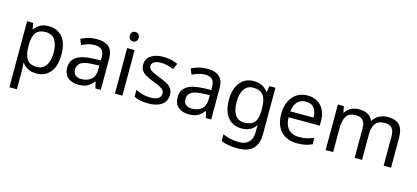

<svg xmlns="http://www.w3.org/2000/svg" viewBox="-73 -1339 4734 2180"><g transform="rotate(15 2294.0 -248.5)"><path d="M340 -546Q439 -546 499.5 -477Q560 -408 560 -269Q560 -132 499.5 -61Q439 10 339 10Q277 10 236.5 -13.5Q196 -37 173 -68H167Q169 -51 171 -25Q173 1 173 20V240H85V-536H157L169 -463H173Q197 -498 236 -522Q275 -546 340 -546ZM324 -472Q242 -472 208.5 -426Q175 -380 173 -286V-269Q173 -170 205.5 -116.5Q238 -63 326 -63Q375 -63 406.5 -90Q438 -117 453.5 -163.5Q469 -210 469 -270Q469 -362 433.5 -417Q398 -472 324 -472Z M903 -545Q1001 -545 1048 -502Q1095 -459 1095 -365V0H1031L1014 -76H1010Q975 -32 936.5 -11Q898 10 830 10Q757 10 709 -28.5Q661 -67 661 -149Q661 -229 724 -272.5Q787 -316 918 -320L1009 -323V-355Q1009 -422 980 -448Q951 -474 898 -474Q856 -474 818 -461.5Q780 -449 747 -433L720 -499Q755 -518 803 -531.5Q851 -545 903 -545ZM929 -259Q829 -255 790.5 -227Q752 -199 752 -148Q752 -103 779.5 -82Q807 -61 850 -61Q918 -61 963 -98.5Q1008 -136 1008 -214V-262Z M1349 -536V0H1261V-536ZM1306 -737Q1326 -737 1341.5 -723.5Q1357 -710 1357 -681Q1357 -653 1341.5 -639Q1326 -625 1306 -625Q1284 -625 1269 -639Q1254 -653 1254 -681Q1254 -710 1269 -723.5Q1284 -737 1306 -737Z M1868 -148Q1868 -70 1810 -30Q1752 10 1654 10Q1598 10 1557.5 1Q1517 -8 1486 -24V-104Q1518 -88 1563.5 -74.5Q1609 -61 1656 -61Q1723 -61 1753 -82.5Q1783 -104 1783 -140Q1783 -160 1772 -176Q1761 -192 1732.5 -208Q1704 -224 1651 -244Q1599 -264 1562 -284Q1525 -304 1505 -332Q1485 -360 1485 -404Q1485 -472 1540.5 -509Q1596 -546 1686 -546Q1735 -546 1777.5 -536.5Q1820 -527 1857 -510L1827 -440Q1793 -454 1756 -464Q1719 -474 1680 -474Q1626 -474 1597.5 -456.5Q1569 -439 1569 -409Q1569 -387 1582 -371.5Q1595 -356 1625.5 -341.5Q1656 -327 1707 -307Q1758 -288 1794 -268Q1830 -248 1849 -219.5Q1868 -191 1868 -148Z M2201 -545Q2299 -545 2346 -502Q2393 -459 2393 -365V0H2329L2312 -76H2308Q2273 -32 2234.5 -11Q2196 10 2128 10Q2055 10 2007 -28.5Q1959 -67 1959 -149Q1959 -229 2022 -272.5Q2085 -316 2216 -320L2307 -323V-355Q2307 -422 2278 -448Q2249 -474 2196 -474Q2154 -474 2116 -461.5Q2078 -449 2045 -433L2018 -499Q2053 -518 2101 -531.5Q2149 -545 2201 -545ZM2227 -259Q2127 -255 2088.5 -227Q2050 -199 2050 -148Q2050 -103 2077.5 -82Q2105 -61 2148 -61Q2216 -61 2261 -98.5Q2306 -136 2306 -214V-262Z M2749 -546Q2802 -546 2844.5 -526Q2887 -506 2917 -465H2922L2934 -536H3004V9Q3004 124 2945.5 182Q2887 240 2764 240Q2706 240 2657.5 231.5Q2609 223 2571 206V125Q2650 167 2769 167Q2838 167 2877.5 126.5Q2917 86 2917 16V-5Q2917 -17 2918 -39.5Q2919 -62 2920 -71H2916Q2888 -30 2846.5 -10Q2805 10 2750 10Q2646 10 2587.5 -63Q2529 -136 2529 -267Q2529 -395 2587.5 -470.5Q2646 -546 2749 -546ZM2761 -472Q2694 -472 2657 -418.5Q2620 -365 2620 -266Q2620 -167 2656.5 -114.5Q2693 -62 2763 -62Q2844 -62 2881 -105.5Q2918 -149 2918 -246V-267Q2918 -377 2880 -424.5Q2842 -472 2761 -472Z M3381 -546Q3450 -546 3499.5 -516Q3549 -486 3575.5 -431.5Q3602 -377 3602 -304V-251H3235Q3237 -160 3281.5 -112.5Q3326 -65 3406 -65Q3457 -65 3496.5 -74.5Q3536 -84 3578 -102V-25Q3537 -7 3497 1.5Q3457 10 3402 10Q3326 10 3267.5 -21Q3209 -52 3176.5 -113.5Q3144 -175 3144 -264Q3144 -352 3173.5 -415Q3203 -478 3256.5 -512Q3310 -546 3381 -546ZM3380 -474Q3317 -474 3280.5 -433.5Q3244 -393 3237 -321H3510Q3509 -389 3478 -431.5Q3447 -474 3380 -474Z M4326 -546Q4417 -546 4462 -499.5Q4507 -453 4507 -349V0H4420V-345Q4420 -472 4311 -472Q4233 -472 4199.5 -427Q4166 -382 4166 -296V0H4079V-345Q4079 -472 3969 -472Q3888 -472 3857 -422Q3826 -372 3826 -278V0H3738V-536H3809L3822 -463H3827Q3852 -505 3894.5 -525.5Q3937 -546 3985 -546Q4047 -546 4088.5 -524Q4130 -502 4149 -456H4154Q4181 -502 4227.5 -524Q4274 -546 4326 -546Z"/></g></svg>

Font: Noto Naskh Arabic
Style: Regular
Weight: 400
Designer: Monotype Design Team, David Williams, Mohamad Dakak and Nizar Qandah
Foundry: Monotype Imaging Inc.
Version: Version 2.013